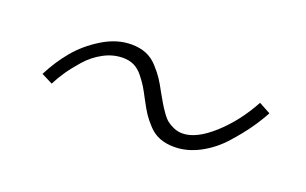

<svg xmlns="http://www.w3.org/2000/svg" viewBox="-39 -474 713 447"><g transform="rotate(20 317.5 -251.0)"><path d="M557.1 -320.8Q527.8 -266.6 486.3 -229.2Q444.8 -191.9 411.1 -191.9Q399.9 -191.9 389.6 -196.3Q379.4 -200.7 372.6 -206.1Q365.7 -211.4 357.7 -222.9Q349.6 -234.4 345.5 -241.5Q341.3 -248.5 333 -263.2Q322.3 -283.2 315.2 -293.9Q308.1 -304.7 295.4 -318.8Q282.7 -333 266.6 -339.6Q250.5 -346.2 230 -346.2Q193.8 -346.2 158.7 -324.7Q123.5 -303.2 99.6 -274.4Q75.7 -245.6 58.1 -210.9L85.9 -196.8Q94.2 -213.4 105 -229.2Q115.7 -245.1 133.3 -265.1Q150.9 -285.2 174.1 -297.6Q197.3 -310.1 222.2 -310.1Q237.3 -310.1 249.3 -304.4Q261.2 -298.8 271.5 -285.9Q281.7 -272.9 287.4 -263.7Q293 -254.4 303.2 -234.9Q313 -216.3 320.3 -205.3Q327.6 -194.3 339.8 -181.2Q352.1 -168 367.9 -161.9Q383.8 -155.8 403.8 -155.8Q435.5 -155.8 466.3 -172.1Q497.1 -188.5 520.8 -214.8Q544.4 -241.2 559.3 -262.5Q574.2 -283.7 585.9 -305.2Z"/></g></svg>

Font: Comic Neue Angular Light Italic
Style: Regular
Weight: 300
Italic angle: -12°
Designer: Craig Rozynski
Foundry: Craig Rozynski
Version: Version 2.003